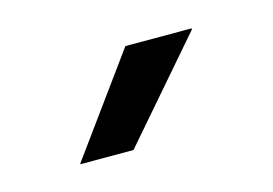

<svg xmlns="http://www.w3.org/2000/svg" viewBox="-37 -742 358 252"><g transform="rotate(-15 142.0 -616.0)"><path d="M145 -683H235V-681.5L120 -548.5H48V-549.5Z"/></g></svg>

Font: Anek Tamil Medium
Style: Regular
Weight: 400
Version: Version 1.003